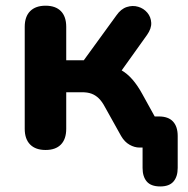

<svg xmlns="http://www.w3.org/2000/svg" viewBox="-20 -518 661 674"><path d="M542.5 136.5Q510 136.5 495.2 119.2Q480.5 102 480.5 71.5V-18L498 0H469.8Q452.2 0 434.8 -9.9Q417.2 -19.8 405.2 -40.5L348.5 -142.2Q338 -162 326.4 -173.1Q314.8 -184.2 301 -189.2Q287.2 -194.2 268 -194.2H212.5V-65.8Q212.5 -29.8 193.8 -10.6Q175 8.5 140 8.5Q105 8.5 85.9 -10.6Q66.8 -29.8 66.8 -65.8V-423.8Q66.8 -459.8 85.9 -478.9Q105 -498 140 -498Q175 -498 193.8 -478.9Q212.5 -459.8 212.5 -423.8V-306.5H274.2L388.8 -464.2Q404.5 -486.8 425.2 -493.4Q446 -500 465.2 -494.2Q484.5 -488.5 497.1 -473.5Q509.8 -458.5 510.9 -438.1Q512 -417.8 496 -395.2L385.8 -241L356.5 -287.8Q383.2 -284.8 405 -272.2Q426.8 -259.8 445 -238.8Q463.2 -217.8 479.2 -188.5L555.2 -51L503.5 -109.2H537.5Q570.8 -109.2 587.2 -91.5Q603.8 -73.8 603.8 -40.5V71.5Q603.8 102 589 119.2Q574.2 136.5 542.5 136.5Z"/></svg>

Font: Nunito ExtraLight
Style: Regular
Weight: 200
Designer: Vernon Adams
Foundry: Vernon Adams
Version: Version 3.602;April 4, 2023;FontCreator 14.0.0.2856 64-bit